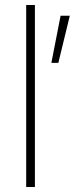

<svg xmlns="http://www.w3.org/2000/svg" viewBox="-20 -750 300 770"><path d="M186 -498 223 -687H260L214 -498ZM85 0V-730H120V0Z"/></svg>

Font: TitilliumWeb ExtraLight
Style: Regular
Weight: 400
Designer: Mohamed Gaber, Accademia di Belle Arti di Urbino and others
Foundry: Kief Type Foundry, Accademia di Belle Arti di Urbino and others
Version: Version 3.000; ttfautohint (v1.8.2)